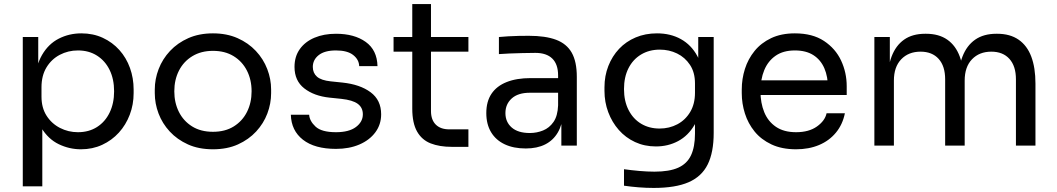

<svg xmlns="http://www.w3.org/2000/svg" viewBox="-20 -716 5195 944"><path d="M188 200H92V-534H168V-303L150 -305Q155 -391 186.5 -445.5Q218 -500 269 -526Q320 -552 380 -552Q438 -552 485.5 -530Q533 -508 567 -470Q601 -432 619 -382Q637 -332 637 -276V-258Q637 -202 618 -152Q599 -102 564.5 -64Q530 -26 482.5 -4Q435 18 378 18Q321 18 269 -7Q217 -32 183 -88Q149 -144 144 -235L188 -155ZM363 -66Q417 -66 457 -91.5Q497 -117 519 -162.5Q541 -208 541 -267Q541 -327 519 -372Q497 -417 457 -442.5Q417 -468 363 -468Q315 -468 274 -446.5Q233 -425 208.5 -384.5Q184 -344 184 -287V-241Q184 -186 209 -147Q234 -108 275 -87Q316 -66 363 -66Z M1027 18Q957 18 904 -6Q851 -30 814.5 -69.5Q778 -109 759.5 -158Q741 -207 741 -258V-276Q741 -327 760 -376.5Q779 -426 816 -465.5Q853 -505 906 -528.5Q959 -552 1027 -552Q1095 -552 1148 -528.5Q1201 -505 1238 -465.5Q1275 -426 1294 -376.5Q1313 -327 1313 -276V-258Q1313 -207 1294.5 -158Q1276 -109 1239.5 -69.5Q1203 -30 1150 -6Q1097 18 1027 18ZM1027 -68Q1087 -68 1129.5 -94.5Q1172 -121 1194.5 -166Q1217 -211 1217 -267Q1217 -324 1194 -369Q1171 -414 1128.5 -440Q1086 -466 1027 -466Q969 -466 926 -440Q883 -414 860 -369Q837 -324 837 -267Q837 -211 859.5 -166Q882 -121 924.5 -94.5Q967 -68 1027 -68Z M1632 16Q1527 16 1469.5 -29Q1412 -74 1410 -152H1500Q1502 -121 1531.5 -93.5Q1561 -66 1632 -66Q1696 -66 1730 -91.5Q1764 -117 1764 -154Q1764 -187 1739 -205.5Q1714 -224 1658 -230L1600 -236Q1524 -244 1476 -281.5Q1428 -319 1428 -387Q1428 -438 1454 -474.5Q1480 -511 1526 -530.5Q1572 -550 1632 -550Q1722 -550 1778 -510Q1834 -470 1836 -391H1746Q1745 -423 1716.5 -445.5Q1688 -468 1632 -468Q1576 -468 1547 -445Q1518 -422 1518 -387Q1518 -357 1538.5 -339Q1559 -321 1606 -316L1664 -310Q1750 -301 1802 -262.5Q1854 -224 1854 -154Q1854 -104 1825.5 -65.5Q1797 -27 1747 -5.5Q1697 16 1632 16Z M2283 6H2201Q2141 6 2097.5 -11Q2054 -28 2030.5 -69.5Q2007 -111 2007 -182V-696H2099V-170Q2099 -127 2122.5 -103.5Q2146 -80 2189 -80H2283ZM2283 -462H1915V-534H2283Z M2816 0H2740V-160H2724V-345Q2724 -400 2695.5 -428Q2667 -456 2612 -456Q2581 -456 2548 -455Q2515 -454 2485 -453Q2455 -452 2433 -450V-534Q2455 -536 2479.5 -537.5Q2504 -539 2530 -539.5Q2556 -540 2580 -540Q2662 -540 2714 -520.5Q2766 -501 2791 -457Q2816 -413 2816 -338ZM2565 14Q2505 14 2461.5 -6.5Q2418 -27 2394.5 -66Q2371 -105 2371 -160Q2371 -217 2396.5 -255Q2422 -293 2471 -312.5Q2520 -332 2589 -332H2734V-260H2585Q2527 -260 2496 -232Q2465 -204 2465 -160Q2465 -116 2496 -89Q2527 -62 2585 -62Q2619 -62 2650 -74.5Q2681 -87 2701.5 -116.5Q2722 -146 2724 -198L2750 -160Q2745 -103 2722.5 -64.5Q2700 -26 2660.5 -6Q2621 14 2565 14Z M3194 208Q3157 208 3119.5 205Q3082 202 3048 197V116Q3084 121 3123.5 124.5Q3163 128 3198 128Q3271 128 3314.5 108.5Q3358 89 3377.5 47.5Q3397 6 3397 -59V-161L3429 -237Q3426 -156 3395 -102.5Q3364 -49 3314.5 -22.5Q3265 4 3205 4Q3149 4 3102.5 -17.5Q3056 -39 3022.5 -77Q2989 -115 2970.5 -164.5Q2952 -214 2952 -269V-287Q2952 -343 2971 -391.5Q2990 -440 3024 -476Q3058 -512 3105.5 -532Q3153 -552 3210 -552Q3277 -552 3328 -523.5Q3379 -495 3408.5 -440.5Q3438 -386 3441 -307L3413 -306V-534H3489V-63Q3489 33 3459.5 92.5Q3430 152 3365.5 180Q3301 208 3194 208ZM3223 -84Q3271 -84 3310.5 -105Q3350 -126 3373.5 -165.5Q3397 -205 3397 -260V-306Q3397 -360 3372.5 -397Q3348 -434 3309 -453Q3270 -472 3224 -472Q3172 -472 3132 -448Q3092 -424 3070 -380.5Q3048 -337 3048 -278Q3048 -219 3070.5 -175Q3093 -131 3132.5 -107.5Q3172 -84 3223 -84Z M3894 18Q3824 18 3773 -6Q3722 -30 3690 -69.5Q3658 -109 3642.5 -158Q3627 -207 3627 -258V-276Q3627 -328 3642.5 -377Q3658 -426 3690 -465.5Q3722 -505 3771.5 -528.5Q3821 -552 3888 -552Q3975 -552 4031.5 -514.5Q4088 -477 4115.5 -418Q4143 -359 4143 -292V-249H3669V-321H4073L4051 -282Q4051 -339 4033 -380.5Q4015 -422 3979 -445Q3943 -468 3888 -468Q3831 -468 3793.5 -442Q3756 -416 3737.5 -371Q3719 -326 3719 -267Q3719 -210 3737.5 -164.5Q3756 -119 3795 -92.5Q3834 -66 3894 -66Q3957 -66 3996.5 -94Q4036 -122 4044 -159H4134Q4123 -104 4090 -64Q4057 -24 4007 -3Q3957 18 3894 18Z M4375 0H4279V-534H4355V-305H4343Q4343 -383 4363.5 -437.5Q4384 -492 4425 -521Q4466 -550 4529 -550H4533Q4596 -550 4637.5 -521Q4679 -492 4699 -437.5Q4719 -383 4719 -305H4691Q4691 -383 4712 -437.5Q4733 -492 4774.5 -521Q4816 -550 4879 -550H4883Q4946 -550 4988 -521Q5030 -492 5050.5 -437.5Q5071 -383 5071 -305V0H4975V-326Q4975 -391 4943 -426.5Q4911 -462 4854 -462Q4795 -462 4759 -424.5Q4723 -387 4723 -320V0H4627V-326Q4627 -391 4595 -426.5Q4563 -462 4506 -462Q4447 -462 4411 -424.5Q4375 -387 4375 -320Z"/></svg>

Font: Sora Variable
Style: Regular
Weight: 400
Designer: Jonathan Barnbrook, Julián Moncada
Foundry: Barnbrook Fonts
Version: Version 2.000